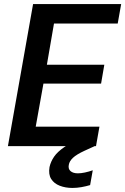

<svg xmlns="http://www.w3.org/2000/svg" viewBox="-20 -720 617 946"><path d="M19 0 143 -700H577L560 -604H246L211 -401H494L478 -308H194L156 -96H470L453 0ZM337 206Q302 206 274 195Q246 184 232 161.5Q218 139 224 103Q230 76 246.5 52Q263 28 296.5 5Q330 -18 385 -40L436 -60L453 -3L396 23Q357 41 339.5 57.5Q322 74 319 92Q315 112 327.5 123Q340 134 364 134Q379 134 398 130Q417 126 437 119L424 192Q404 198 381.5 202Q359 206 337 206Z"/></svg>

Font: DM Sans 28pt SemiBold
Style: Italic
Weight: 600
Italic angle: -10°
Version: Version 4.004;gftools[0.9.30]